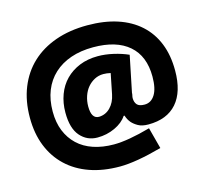

<svg xmlns="http://www.w3.org/2000/svg" viewBox="-112 -797 1140 1056"><g transform="rotate(-15 458.0 -269.5)"><path d="M445 129Q350 129 274.5 102.5Q199 76 145.5 25.5Q92 -25 63.5 -96.5Q35 -168 35 -258Q35 -353 65.5 -429Q96 -505 152.5 -558Q209 -611 289.5 -639.5Q370 -668 471 -668Q567 -668 641.5 -643.5Q716 -619 768 -572Q820 -525 847 -457.5Q874 -390 874 -303Q874 -182 818 -118Q762 -54 656 -54Q620 -54 598 -66.5Q576 -79 563 -94Q548 -112 541 -135H536Q513 -100 466.5 -78.5Q420 -57 367 -57Q308 -57 269.5 -101Q231 -145 231 -235Q231 -290 248.5 -337Q266 -384 299 -417.5Q332 -451 378.5 -470Q425 -489 483 -489Q525 -489 571 -478.5Q617 -468 655 -451L613 -246Q613 -238 611 -230.5Q609 -223 609 -216Q609 -193 621 -179Q633 -165 664 -165Q701 -165 723 -200Q745 -235 745 -303Q745 -420 674 -481.5Q603 -543 471 -543Q400 -543 343.5 -523.5Q287 -504 247 -467Q207 -430 186 -377.5Q165 -325 165 -258Q165 -196 184.5 -148Q204 -100 240 -66Q276 -32 328 -14.5Q380 3 445 3Q524 3 653 -33L685 88Q536 129 445 129ZM404 -165Q442 -166 469 -193.5Q496 -221 505 -266L528 -381Q506 -386 487 -386Q460 -386 437 -374Q414 -362 397 -342Q380 -322 370.5 -294Q361 -266 361 -235Q361 -165 404 -165Z"/></g></svg>

Font: Encode Sans Wide
Style: Black
Weight: 900
Designer: Pablo Impallari, Andres Torresi
Foundry: Pablo Impallari, Andres Torresi
Version: Version 1.000; ttfautohint (v1.00) -l 8 -r 50 -G 200 -x 14 -